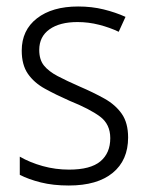

<svg xmlns="http://www.w3.org/2000/svg" viewBox="-20 -562 456 592"><path d="M375 -138Q375 -68 327.5 -29Q280 10 192 10Q144 10 106 0.5Q68 -9 41 -23V-79Q72 -61 111.5 -50Q151 -39 193 -39Q259 -39 289.5 -64.5Q320 -90 320 -136Q320 -179 288.5 -202.5Q257 -226 195 -251Q152 -270 118.5 -288.5Q85 -307 66 -334.5Q47 -362 47 -406Q47 -469 94 -505.5Q141 -542 221 -542Q263 -542 299.5 -533Q336 -524 367 -510L346 -464Q319 -477 286 -485.5Q253 -494 219 -494Q164 -494 132.5 -471.5Q101 -449 101 -408Q101 -378 115.5 -360Q130 -342 157.5 -327.5Q185 -313 226 -295Q268 -277 302 -258Q336 -239 355.5 -211Q375 -183 375 -138Z"/></svg>

Font: Noto Sans Lao SemiCondensed Light
Style: Regular
Weight: 300
Width: 4
Designer: Monotype Design Team
Foundry: Monotype Imaging Inc.
Version: Version 2.003; ttfautohint (v1.8.4.7-5d5b)